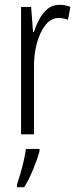

<svg xmlns="http://www.w3.org/2000/svg" viewBox="-20 -561 323 802"><path d="M229 -541Q239 -541 251 -539Q263 -537 274 -532L264 -478Q257 -481 246.5 -483.5Q236 -486 226 -486Q193 -486 169.5 -456Q146 -426 133.5 -378.5Q121 -331 122 -279V0H68V-532H110L118 -427H121Q131 -456 145 -482Q159 -508 179.5 -524.5Q200 -541 229 -541ZM145 71Q135 107 118 148Q101 189 81 221H51V210Q57 192 65 164.5Q73 137 79.5 109Q86 81 88 61H145Z"/></svg>

Font: Noto Sans Ethiopic ExtraCondensed Light
Style: Regular
Weight: 300
Width: 2
Designer: Monotype Design Team
Foundry: Monotype Imaging Inc.
Version: Version 2.102; ttfautohint (v1.8.4.7-5d5b)